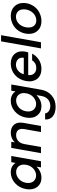

<svg xmlns="http://www.w3.org/2000/svg" viewBox="1235 -2015 1052 3562"><g transform="rotate(-90 1761.0 -234.0)"><path d="M34.2 -277.8Q56.2 -402.8 144.8 -481.4Q233.4 -560.1 344.2 -560.1Q408.7 -560.1 452.9 -534.7Q497.1 -509.3 519 -471.2L533.2 -550.8H647.9L550.8 0H436L451.2 -82Q415.5 -43 361.1 -17.1Q306.6 8.8 242.2 8.8Q170.9 8.8 118.4 -27.1Q65.9 -63 42.7 -128.9Q19.5 -194.8 34.2 -277.8ZM484.9 -275.9Q492.7 -320.3 485.1 -354.7Q477.5 -389.2 458.3 -412.8Q439 -436.5 411.4 -448.7Q383.8 -460.9 351.1 -460.9Q282.7 -460.9 224.4 -411.9Q166 -362.8 150.9 -277.8Q143.1 -234.4 150.9 -198.2Q158.7 -162.1 178.2 -138.9Q197.8 -115.7 225.3 -102.8Q252.9 -89.8 285.2 -89.8Q353.5 -89.8 411.6 -140.1Q469.7 -190.4 484.9 -275.9Z M1091.8 0 1147 -308.1Q1159.7 -382.3 1129.4 -421.6Q1099.1 -460.9 1035.6 -460.9Q971.2 -460.9 926.8 -421.6Q882.3 -382.3 869.6 -308.1V-311L814.9 0H700.7L797.9 -550.8H911.6L900.9 -486.8Q934.6 -521.5 981.4 -540.8Q1028.3 -560.1 1077.6 -560.1Q1177.7 -560.1 1230 -498.5Q1282.2 -437 1262.7 -325.2L1204.6 0Z M1360.8 -277.8Q1382.8 -402.8 1471.4 -481.4Q1560.1 -560.1 1670.9 -560.1Q1734.4 -560.1 1779.8 -534.7Q1825.2 -509.3 1845.7 -471.2L1859.9 -550.8H1974.6L1876.5 8.8Q1856 124.5 1771 198.2Q1686 272 1560.5 272Q1448.7 272 1384.3 219.7Q1319.8 167.5 1325.7 77.1H1438.5Q1443.8 120.1 1481.7 146.5Q1519.5 172.9 1578.6 172.9Q1647.5 172.9 1697.3 130.6Q1747.1 88.4 1761.7 8.8L1777.8 -83Q1742.2 -43.9 1688 -17.6Q1633.8 8.8 1570.8 8.8Q1460.4 8.8 1399.7 -71.8Q1338.9 -152.3 1360.8 -277.8ZM1811.5 -275.9Q1819.3 -320.3 1811.8 -354.7Q1804.2 -389.2 1784.9 -412.8Q1765.6 -436.5 1738 -448.7Q1710.4 -460.9 1677.7 -460.9Q1609.4 -460.9 1551 -411.9Q1492.7 -362.8 1477.5 -277.8Q1469.7 -234.4 1477.5 -198.2Q1485.4 -162.1 1504.9 -138.9Q1524.4 -115.7 1552 -102.8Q1579.6 -89.8 1611.8 -89.8Q1680.2 -89.8 1738.3 -140.1Q1796.4 -190.4 1811.5 -275.9Z M2341.3 -463.9Q2280.8 -463.9 2231.9 -424.8Q2183.1 -385.7 2164.6 -318.8H2470.2Q2480.5 -385.3 2443.6 -424.6Q2406.7 -463.9 2341.3 -463.9ZM2546.4 -164.1Q2508.3 -87.9 2434.1 -39.6Q2359.9 8.8 2263.2 8.8Q2204.1 8.8 2157 -11.5Q2109.9 -31.7 2080.1 -68.8Q2050.3 -106 2038.6 -158.4Q2026.9 -210.9 2038.6 -275.9Q2061.5 -404.8 2150.9 -482.4Q2240.2 -560.1 2363.3 -560.1Q2481.4 -560.1 2543.5 -485.4Q2605.5 -410.6 2584.5 -291Q2581.5 -272.5 2570.3 -236.8H2149.4Q2141.1 -168.5 2178.2 -127.7Q2215.3 -86.9 2280.3 -86.9Q2373.5 -86.9 2423.3 -164.1Z M2644 0 2774.9 -740.2H2889.2L2758.3 0Z M3486.8 -327.1Q3486.8 -257.3 3460.4 -195.1Q3434.1 -132.8 3389.2 -88.1Q3344.2 -43.5 3281.5 -17.3Q3218.8 8.8 3148.9 8.8Q3043.5 8.8 2978.5 -55.2Q2913.6 -119.1 2913.6 -223.1Q2913.6 -292.5 2939 -354.5Q2964.4 -416.5 3008.3 -461.7Q3052.2 -506.8 3114.5 -533.4Q3176.8 -560.1 3247.6 -560.1Q3353.5 -560.1 3420.2 -495.6Q3486.8 -431.2 3486.8 -327.1ZM3031.7 -228Q3031.7 -160.6 3068.1 -123.8Q3104.5 -86.9 3162.6 -86.9Q3220.2 -86.9 3267.8 -119.6Q3315.4 -152.3 3342 -205.8Q3368.7 -259.3 3368.7 -319.8Q3368.7 -388.7 3329.8 -426.3Q3291 -463.9 3231.9 -463.9Q3173.8 -463.9 3127.4 -430.7Q3081.1 -397.5 3056.4 -344Q3031.7 -290.5 3031.7 -228Z"/></g></svg>

Font: Poppins Medium
Style: Italic
Weight: 500
Italic angle: -10°
Designer: Ninad Kale (Devanagari), Jonny Pinhorn (Latin)
Foundry: Indian Type Foundry
Version: Version 3.200;PS 1.000;hotconv 16.6.54;makeotf.lib2.5.65590